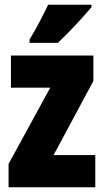

<svg xmlns="http://www.w3.org/2000/svg" viewBox="-20 -786 437 806"><path d="M364 -756V-766H182C161 -722 136 -673 104 -620V-606H223C273 -653 336 -722 364 -756ZM380 0V-135H205L372 -446V-553H26V-418H191L16 -98V0Z"/></svg>

Font: Noto Sans Georgian ExtraCondensed Black
Style: Regular
Weight: 900
Width: 2
Designer: Monotype Design Team, Akaki Razmadze
Foundry: Google LLC
Version: Version 2.005